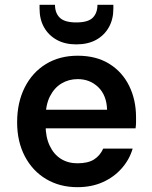

<svg xmlns="http://www.w3.org/2000/svg" viewBox="-20 -764 631 796"><path d="M301 12Q228 12 171.5 -21.5Q115 -55 83 -116Q51 -177 51 -257Q51 -339 82.5 -401.5Q114 -464 170.5 -498.5Q227 -533 302 -533Q379 -533 433 -499.5Q487 -466 515.5 -408Q544 -350 544 -278Q544 -268 544 -256.5Q544 -245 542 -232H138V-309H424Q422 -369 387.5 -402.5Q353 -436 302 -436Q265 -436 235 -418Q205 -400 187 -364.5Q169 -329 169 -275V-246Q169 -196 186 -160Q203 -124 232.5 -105.5Q262 -87 301 -87Q345 -87 370 -103Q395 -119 408 -148H530Q517 -103 485 -66.5Q453 -30 406.5 -9Q360 12 301 12ZM296 -580Q249 -580 215 -599Q181 -618 162.5 -651Q144 -684 144 -728V-744H208Q208 -710 228 -690.5Q248 -671 296 -671Q345 -671 364.5 -690.5Q384 -710 384 -744H450V-728Q450 -684 431 -650.5Q412 -617 378 -598.5Q344 -580 296 -580Z"/></svg>

Font: DM Sans 10pt SemiBold
Style: Regular
Weight: 600
Version: Version 4.004;gftools[0.9.30]